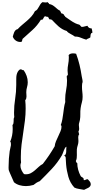

<svg xmlns="http://www.w3.org/2000/svg" viewBox="-20 -1605 883 1794"><path d="M828.1 116.2Q828.1 127.9 821.3 136.2Q814.5 144.5 804.7 149.9Q794.9 155.3 784.2 159.7Q773.4 164.1 765.6 168.9Q743.2 164.1 718.8 160.6Q694.3 157.2 674.8 147.5Q634.8 103.5 618.7 46.4Q602.5 -10.7 597.7 -67.4Q595.7 -84 595.7 -100.1Q595.7 -116.2 593.8 -132.8Q591.8 -147.5 576.2 -150.4Q587.9 -152.3 592.8 -162.6Q597.7 -172.9 598.6 -186Q599.6 -199.2 599.1 -212.4Q598.6 -225.6 600.6 -234.4Q592.8 -231.4 586.9 -221.2Q581.1 -210.9 576.2 -198.2Q571.3 -185.5 566.9 -173.3Q562.5 -161.1 558.6 -154.3Q517.6 -84 463.4 -26.4Q409.2 31.2 351.6 87.9Q335 93.8 320.3 103Q305.7 112.3 293 123Q255.9 133.8 222.7 133.8Q192.4 133.8 163.1 125.5Q133.8 117.2 110.4 97.7L74.2 15.6Q71.3 7.8 67.4 -0.5Q63.5 -8.8 61.5 -16.6Q59.6 -25.4 60.1 -35.6Q60.5 -45.9 60.5 -53.7Q60.5 -87.9 63 -122.6Q65.4 -157.2 70.3 -191.4Q72.3 -205.1 76.2 -219.7Q80.1 -234.4 82 -248V-258.8Q82 -263.7 81.1 -271Q80.1 -278.3 75.2 -280.3Q98.6 -336.9 98.6 -398.4Q98.6 -408.2 98.1 -417.5Q97.7 -426.8 96.7 -436.5Q103.5 -443.4 105.5 -452.6Q107.4 -461.9 107.4 -472.2Q107.4 -482.4 107.9 -492.2Q108.4 -502 113.3 -510.7Q112.3 -521.5 111.8 -531.7Q111.3 -542 111.3 -552.7Q111.3 -618.2 121.6 -682.1Q131.8 -746.1 131.8 -811.5V-852.5Q131.8 -866.2 132.3 -880.9Q132.8 -895.5 136.2 -909.2Q139.6 -922.9 146.5 -935.1Q153.3 -947.3 166 -956.1Q168 -956.1 169.4 -956.5Q170.9 -957 172.9 -957Q181.6 -957 186.5 -952.6Q191.4 -948.2 201.2 -949.2Q218.8 -923.8 229 -895.5Q239.3 -867.2 239.3 -835.9Q239.3 -812.5 232.4 -790Q225.6 -767.6 225.6 -743.2Q225.6 -733.4 226.6 -723.6Q227.5 -713.9 227.5 -704.1Q227.5 -694.3 225.1 -685.1Q222.7 -675.8 215.8 -668.9Q217.8 -649.4 218.8 -629.4Q219.7 -609.4 219.7 -589.8Q219.7 -534.2 212.9 -478.5Q206.1 -422.9 197.3 -367.2Q188.5 -311.5 181.6 -255.9Q174.8 -200.2 174.8 -143.6V-115.2Q174.8 -101.6 176.8 -86.9Q170.9 -73.2 170.9 -57.6Q170.9 -36.1 180.7 -15.6Q190.4 4.9 204.1 21.5Q209 22.5 213.4 22.9Q217.8 23.4 222.7 23.4Q248 23.4 268.1 12.7Q288.1 2 306.2 -13.7Q324.2 -29.3 341.8 -45.9Q359.4 -62.5 379.9 -73.2Q411.1 -113.3 438.5 -153.8Q465.8 -194.3 491.2 -238.3Q493.2 -261.7 503.4 -285.6Q513.7 -309.6 524.9 -333Q536.1 -356.4 545.4 -378.9Q554.7 -401.4 554.7 -421.9Q554.7 -432.6 547.9 -436.5Q557.6 -461.9 562.5 -489.3Q567.4 -516.6 570.8 -543.9Q574.2 -571.3 578.1 -598.1Q582 -625 589.8 -651.4Q589.8 -657.2 589.4 -663.1Q588.9 -668.9 588.9 -674.8Q588.9 -719.7 597.7 -763.2Q606.4 -806.6 606.4 -851.6Q606.4 -862.3 605 -871.6Q603.5 -880.9 603.5 -889.6Q603.5 -897.5 608.9 -899.4Q614.3 -901.4 614.3 -910.2Q614.3 -918 612.8 -926.8Q611.3 -935.5 611.3 -945.3Q611.3 -975.6 617.2 -1004.9Q623 -1034.2 623 -1064.5V-1076.2Q623 -1083 621.1 -1088.9Q627.9 -1099.6 639.6 -1103Q651.4 -1106.4 662.1 -1106.4Q679.7 -1106.4 691.4 -1102.5Q710 -1052.7 722.7 -1000.5Q735.4 -948.2 743.2 -894.5Q745.1 -881.8 748.5 -867.7Q752 -853.5 752 -839.8Q752 -836.9 750.5 -833Q749 -829.1 748 -825.2Q747.1 -817.4 746.6 -809.6Q746.1 -801.8 746.1 -793.9Q746.1 -770.5 749 -747.1Q752 -723.6 752 -699.2Q752 -671.9 744.6 -647Q737.3 -622.1 733.4 -594.7Q729.5 -566.4 730.5 -539.1Q731.4 -511.7 726.6 -483.4Q724.6 -471.7 720.7 -460.4Q716.8 -449.2 716.8 -436.5Q716.8 -427.7 718.3 -418.9Q719.7 -410.2 719.7 -400.4Q719.7 -385.7 712.9 -377.9Q714.8 -370.1 715.8 -363.8Q716.8 -357.4 719.7 -349.6Q714.8 -343.8 712.9 -336.9Q710.9 -330.1 710.9 -322.3Q710.9 -312.5 711.9 -304.2Q712.9 -295.9 712.9 -287.1Q712.9 -266.6 706.5 -248Q700.2 -229.5 698.2 -210Q697.3 -196.3 697.8 -183.1Q698.2 -169.9 698.2 -156.2Q698.2 -141.6 696.8 -127.9Q695.3 -114.3 688.5 -100.6Q690.4 -94.7 693.4 -88.9Q696.3 -83 702.1 -80.1Q702.1 -49.8 710.4 -19Q718.8 11.7 733.4 39.1Q736.3 44.9 742.2 47.9Q748 50.8 752.9 54.2Q757.8 57.6 760.7 62.5Q763.7 67.4 761.7 77.1Q763.7 78.1 767.6 78.1Q775.4 78.1 780.8 74.2Q786.1 70.3 793.9 70.3H800.8Q809.6 79.1 818.8 90.8Q828.1 102.5 828.1 116.2ZM842.8 -1307.6V-1297.9Q835 -1297.9 831.5 -1293Q828.1 -1288.1 826.7 -1281.7Q825.2 -1275.4 825.2 -1268.1Q825.2 -1260.7 824.2 -1255.9Q816.4 -1249 805.7 -1245.6Q794.9 -1242.2 786.1 -1234.4Q761.7 -1241.2 733.9 -1252.9Q706.1 -1264.6 680.7 -1262.7Q671.9 -1269.5 661.6 -1275.4Q651.4 -1281.2 640.6 -1287.1Q629.9 -1293 620.1 -1299.3Q610.4 -1305.7 603.5 -1315.4Q580.1 -1322.3 561.5 -1333.5Q543 -1344.7 526.9 -1358.4Q510.7 -1372.1 495.6 -1388.2Q480.5 -1404.3 463.9 -1420.9Q458 -1420.9 454.1 -1423.3Q450.2 -1425.8 442.4 -1423.8Q438.5 -1429.7 435.1 -1435.5Q431.6 -1441.4 428.7 -1448.2Q426.8 -1447.3 423.8 -1447.3Q418 -1447.3 412.1 -1450.2Q406.2 -1453.1 401.4 -1453.1L397.5 -1452.1Q391.6 -1446.3 387.7 -1439Q383.8 -1431.6 379.9 -1423.8Q372.1 -1418.9 362.3 -1420.9Q329.1 -1366.2 283.2 -1324.7Q237.3 -1283.2 190.4 -1241.2Q188.5 -1234.4 187 -1226.6Q185.5 -1218.8 180.7 -1213.9Q177.7 -1213.9 174.8 -1213.4Q171.9 -1212.9 169.9 -1212.9Q145.5 -1212.9 126.5 -1226.6Q107.4 -1240.2 99.6 -1262.7Q102.5 -1272.5 105.5 -1283.7Q108.4 -1294.9 113.3 -1305.2Q118.2 -1315.4 125.5 -1322.8Q132.8 -1330.1 145.5 -1333Q165 -1354.5 187.5 -1373Q210 -1391.6 231.9 -1410.6Q253.9 -1429.7 273.4 -1451.2Q293 -1472.7 306.6 -1501Q320.3 -1506.8 328.6 -1517.6Q336.9 -1528.3 343.3 -1541Q349.6 -1553.7 357.4 -1565.4Q365.2 -1577.1 377 -1585Q384.8 -1584 392.1 -1583Q399.4 -1582 407.2 -1582Q417 -1582 425.8 -1585Q427.7 -1580.1 432.6 -1577.1Q437.5 -1574.2 439.5 -1567.4Q457 -1564.5 469.7 -1557.1Q482.4 -1549.8 493.7 -1540Q504.9 -1530.3 515.6 -1521Q526.4 -1511.7 541 -1504.9Q543 -1498 546.9 -1492.7Q550.8 -1487.3 551.8 -1479.5Q552.7 -1480.5 555.7 -1480.5Q561.5 -1480.5 564.9 -1476.6Q568.4 -1472.7 575.2 -1472.7Q575.2 -1463.9 581.1 -1460Q586.9 -1456.1 589.8 -1448.2Q613.3 -1432.6 635.7 -1416.5Q658.2 -1400.4 683.6 -1387.7Q692.4 -1382.8 701.2 -1380.4Q710 -1377.9 719.7 -1375Q726.6 -1372.1 731.4 -1364.7Q736.3 -1357.4 743.2 -1353.5Q757.8 -1353.5 770.5 -1357.9Q783.2 -1362.3 796.9 -1364.3Q807.6 -1338.9 835.9 -1339.8Q837.9 -1332 840.3 -1324.2Q842.8 -1316.4 842.8 -1307.6Z"/></svg>

Font: RockSalt
Style: Regular
Weight: 400
Designer: Squid
Foundry: Font Diner, Inc DBA Sideshow
Version: Version 1.000